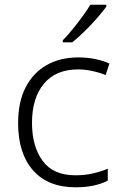

<svg xmlns="http://www.w3.org/2000/svg" viewBox="-20 -786 516 816"><path d="M301 10Q184 10 120.5 -62Q57 -134 57 -263Q57 -353 89 -415Q121 -477 178.5 -509.5Q236 -542 313 -542Q351 -542 385 -535Q419 -528 445 -516L429 -467Q402 -478 371 -484.5Q340 -491 312 -491Q217 -491 166.5 -430Q116 -369 116 -264Q116 -164 161 -102.5Q206 -41 301 -41Q340 -41 375 -49Q410 -57 438 -69V-18Q412 -5 378.5 2.5Q345 10 301 10ZM432 -758Q417 -737 392.5 -709Q368 -681 340 -653.5Q312 -626 287 -606H247V-615Q266 -634 288 -661Q310 -688 330.5 -716Q351 -744 364 -766H432Z"/></svg>

Font: Noto Traditional Nushu Light
Style: Regular
Weight: 300
Designer: LIU Zhao
Foundry: LiuZhao Studio
Version: Version 2.003; ttfautohint (v1.8.4.7-5d5b)